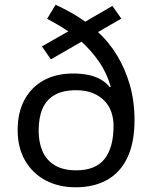

<svg xmlns="http://www.w3.org/2000/svg" viewBox="-20 -851 645 815"><path d="M216 -831Q248 -816 280.5 -798Q313 -780 342 -759L457 -826L495 -772L396 -715Q442 -673 476.5 -616.5Q511 -560 531 -491Q551 -422 551 -341Q551 -246 521 -182.5Q491 -119 435 -87.5Q379 -56 301 -56Q229 -56 173.5 -85.5Q118 -115 86.5 -169.5Q55 -224 55 -299Q55 -374 84 -427.5Q113 -481 165.5 -510Q218 -539 290 -539Q325 -539 354.5 -533Q384 -527 407 -514Q430 -501 446 -481L450 -483Q434 -540 401 -588Q368 -636 326 -674L196 -599L158 -654L270 -718Q249 -732 226 -745.5Q203 -759 180 -771ZM303 -468Q247 -468 212 -448Q177 -428 160.5 -390Q144 -352 144 -296Q144 -247 160.5 -209Q177 -171 212.5 -149.5Q248 -128 303 -128Q386 -128 424 -176.5Q462 -225 462 -317Q462 -348 452.5 -375.5Q443 -403 423 -423.5Q403 -444 373.5 -456Q344 -468 303 -468Z"/></svg>

Font: Noto Sans Malayalam UI
Style: Regular
Weight: 400
Designer: Jelle Bosma - Monotype Design Team
Foundry: Monotype Imaging Inc.
Version: Version 2.104